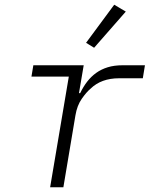

<svg xmlns="http://www.w3.org/2000/svg" viewBox="-20 -792 640 812"><path d="M192 0 271 -468H113L121 -516H334L314 -398H319Q332 -425 348.5 -446.5Q365 -468 386.5 -483.5Q408 -499 435.5 -507.5Q463 -516 499 -516H593L584 -461H484Q408 -461 363 -417Q346 -403 326 -374.5Q306 -346 299 -304L248 0ZM378 -590 344 -611 463 -772 512 -743Z"/></svg>

Font: IBM Plex Mono Light
Style: Italic
Weight: 300
Italic angle: -9°
Monospace: yes
Designer: Mike Abbink, Paul van der Laan, Pieter van Rosmalen
Foundry: Bold Monday
Version: Version 2.3